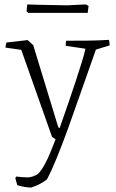

<svg xmlns="http://www.w3.org/2000/svg" viewBox="-20 -635 525 867"><path d="M58 201 49 169 54 162Q79 166 103.5 166Q128 166 152 150Q166 136 180.5 110Q195 84 207.5 53Q220 22 231 -6L215 -17L76 -410L5 -420Q5 -425 6 -431Q7 -437 9 -443L105 -454L130 -431L243 -61L249 -56Q266 -104 284.5 -157.5Q303 -211 319.5 -261Q336 -311 348.5 -351.5Q361 -392 366 -415L277 -428Q276 -440 279 -451Q328 -451 375 -451.5Q422 -452 472 -455Q475 -443 475 -430L413 -411Q383 -326 350.5 -233.5Q318 -141 287 -54Q262 15 237 76.5Q212 138 192 175Q160 200 120 212Q108 212 88 208.5Q68 205 58 201ZM107 -577 100 -585 103 -615Q123 -614 149.5 -613.5Q176 -613 203 -612.5Q230 -612 252 -611.5Q274 -611 283 -611L368 -615L380 -608L376 -577Z"/></svg>

Font: Labrada Light
Style: Regular
Weight: 300
Designer: Mercedes Jáuregui
Foundry: Omnibus-Type Team
Version: Version 1.000; ttfautohint (v1.8.4.7-5d5b)